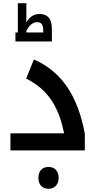

<svg xmlns="http://www.w3.org/2000/svg" viewBox="-20 -936 606 1195"><path d="M76 -734V-678H303V-754C303 -818 279 -849 224 -849C188 -849 161 -827 144 -796V-916H91V-734ZM249 -734H144V-745C161 -776 182 -798 212 -798C239 -798 249 -780 249 -746ZM45 -106V0H508V-103C464 -342 362 -491 191 -566L143 -447C235 -401 295 -337 334 -251C353 -212 367 -163 379 -106ZM282 239C321 239 345 212 345 171C345 129 321 103 282 103C242 103 219 129 219 171C219 213 243 239 282 239Z"/></svg>

Font: Noto Kufi Arabic SemiBold
Style: Regular
Weight: 600
Designer: Monotype Design Team, David Williams, Khaled Hosny
Foundry: Google LLC
Version: Version 2.109